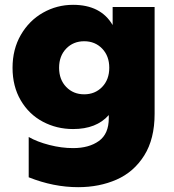

<svg xmlns="http://www.w3.org/2000/svg" viewBox="-20 -571 722 796"><path d="M283 43Q349 43 390 13.5Q431 -16 431 -81V-94Q380 -36 283 -36Q215 -36 157.5 -66.5Q100 -97 66 -155Q32 -213 32 -290Q32 -367 66.5 -426.5Q101 -486 158.5 -518.5Q216 -551 283 -551Q398 -551 447 -467V-542H621V-99Q621 5 578 73.5Q535 142 463.5 173.5Q392 205 304 205Q202 205 99 164V-3Q134 17 184.5 30Q235 43 283 43ZM433 -290Q433 -339 403.5 -369.5Q374 -400 329 -400Q284 -400 254.5 -369.5Q225 -339 225 -290Q225 -241 254.5 -210.5Q284 -180 329 -180Q374 -180 403.5 -210.5Q433 -241 433 -290Z"/></svg>

Font: Chess Sans ExtraBold
Style: Regular
Weight: 800
Designer: Wolf Bōese
Foundry: Wolf Bōese
Version: Version 7.223